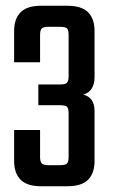

<svg xmlns="http://www.w3.org/2000/svg" viewBox="-20 -646 395 666"><path d="M119 -524V-430H29V-538Q29 -581 51.5 -603.5Q74 -626 122 -626H214Q263 -626 285.5 -603.5Q308 -581 308 -538V-380Q308 -354 298 -338.5Q288 -323 269 -318Q288 -313 298 -299Q308 -285 308 -260V-88Q308 -45 285.5 -22.5Q263 0 214 0H122Q74 0 51.5 -22.5Q29 -45 29 -88V-195H119V-102Q119 -85 125 -79Q131 -73 149 -73H188Q207 -73 212.5 -79Q218 -85 218 -102V-252Q218 -270 212.5 -275.5Q207 -281 188 -281H113V-353H188Q207 -353 212.5 -359Q218 -365 218 -382V-524Q218 -542 212.5 -547.5Q207 -553 188 -553H149Q131 -553 125 -547.5Q119 -542 119 -524Z"/></svg>

Font: Teko Light
Style: Regular
Weight: 400
Version: Version 2.000;gftools[0.9.28.dev9+g7d2139d.d20230707]